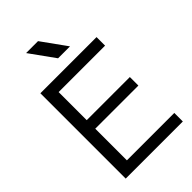

<svg xmlns="http://www.w3.org/2000/svg" viewBox="-270 -1017 1109 1109"><g transform="rotate(-45 284.0 -463.0)"><path d="M147.4 -73.3V-331.8H499.7V-401.5H147.4V-630.9H526.8V-700.6H68V-3.6H534.6V-73.3ZM380.6 -771.2 271.3 -923.2H173.8L283.1 -771.2Z"/></g></svg>

Font: Diatome
Style: Regular
Weight: 400
Designer: 15.100.17
Foundry: 15.100.17
Version: Version 1.008;Fontself Maker 3.5.8